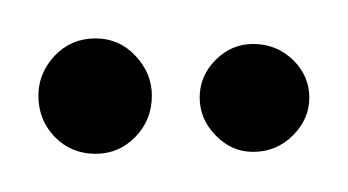

<svg xmlns="http://www.w3.org/2000/svg" viewBox="-20 -687 181 100"><path d="M141.1 -636.2Q141.1 -625 132.6 -616.5Q124 -607.9 111.8 -607.9Q100.6 -607.9 92.3 -616.5Q84 -625 84 -636.2Q84 -647.5 92.3 -655.8Q100.6 -664.1 111.8 -664.1Q124 -664.1 132.6 -655.8Q141.1 -647.5 141.1 -636.2ZM59.1 -637.2Q59.1 -624.5 50.5 -615.7Q42 -606.9 29.8 -606.9Q17.1 -606.9 8.5 -615.7Q0 -624.5 0 -637.2Q0 -648.9 8.5 -658Q17.1 -667 29.8 -667Q42 -667 50.5 -658Q59.1 -648.9 59.1 -637.2Z"/></svg>

Font: Bigelow Rules
Style: Regular
Weight: 400
Designer: Astigmatic (AOETI)
Foundry: Astigmatic (AOETI)
Version: Version 1.001